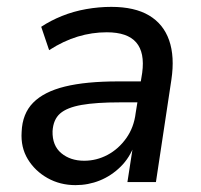

<svg xmlns="http://www.w3.org/2000/svg" viewBox="-20 -530 586 559"><path d="M200 9Q155 9 118.5 -11.5Q82 -32 61 -66.5Q40 -101 43 -146Q45 -199 76.5 -231Q108 -263 169 -278Q230 -293 324 -293H402L393 -232H329Q260 -232 217.5 -224.5Q175 -217 155 -199.5Q135 -182 133 -148Q132 -106 158.5 -84Q185 -62 225 -62Q261 -62 293 -79Q325 -96 347.5 -127.5Q370 -159 375 -201L394 -318Q402 -377 376.5 -406.5Q351 -436 291 -436Q248 -436 206.5 -423.5Q165 -411 123 -384L100 -452Q127 -470 160.5 -483.5Q194 -497 231 -503.5Q268 -510 304 -510Q372 -510 414 -485Q456 -460 472.5 -412.5Q489 -365 479 -298L434 0H351L368 -110H372Q358 -71 331 -44.5Q304 -18 270.5 -4.5Q237 9 200 9Z"/></svg>

Font: Nunitoga
Style: Medium Italic
Weight: 500
Italic angle: -9°
Designer: Vernon Adams
Foundry: Vernon Adams
Version: Version 1.0